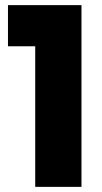

<svg xmlns="http://www.w3.org/2000/svg" viewBox="-20 -727 396 747"><path d="M297 0H117V-547H11V-707H297Z"/></svg>

Font: Ulagadi Sans
Style: Bold
Weight: 700
Designer: Ninad Kale (Devanagari), Jonny Pinhorn (Latin)
Foundry: Indian Type Foundry
Version: Version 3.01;March 29, 2020;FontCreator 12.0.0.2522 64-bit; 